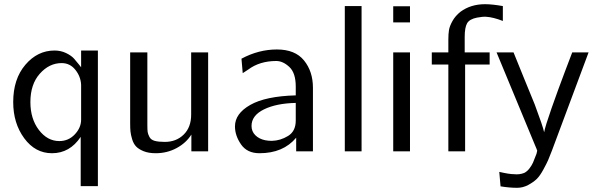

<svg xmlns="http://www.w3.org/2000/svg" viewBox="-20 -722 2843 916"><path d="M43 -235Q43 -345 101 -413Q159 -481 240 -481Q270 -481 295 -469Q320 -457 333 -442.5Q346 -428 356 -415Q366 -402 367 -401V-481H447V166H365V-28V-69Q313 9 228 9Q148 9 95.5 -62.5Q43 -134 43 -235ZM125 -235Q125 -155 165.5 -102Q206 -49 263 -49Q307 -49 337 -81Q367 -113 367 -151V-318Q365 -357 339.5 -389Q314 -421 274 -421Q215 -421 170 -370.5Q125 -320 125 -235Z M601 -133V-472H683V-124Q683 -102 684.5 -92Q686 -82 693 -68.5Q700 -55 718 -50Q736 -45 766 -45Q821 -45 856.5 -80Q892 -115 892 -175V-472H973V0H893V-80Q868 -40 822.5 -15.5Q777 9 723 9Q689 9 665.5 -0.5Q642 -10 629.5 -23Q617 -36 610.5 -57.5Q604 -79 602.5 -94.5Q601 -110 601 -133Z M1101 -119Q1101 -180 1174 -221.5Q1247 -263 1391 -267V-309Q1391 -374 1360.5 -402.5Q1330 -431 1298 -431Q1219 -431 1164 -390L1138 -373L1132 -442Q1214 -486 1301 -486Q1388 -486 1430.5 -433.5Q1473 -381 1473 -303V0H1393V-65Q1331 9 1218 9Q1159 9 1130 -33Q1101 -75 1101 -119ZM1180 -121Q1180 -95 1198 -77Q1216 -59 1245 -53Q1260 -50 1277 -50Q1318 -51 1354.5 -73.5Q1391 -96 1391 -147V-231Q1298 -229 1239 -200Q1180 -171 1180 -121Z M1625 0V-693H1705V0Z M1856 0V-472H1936V0ZM1856 -615V-692H1936V-615Z M2040 -414V-472H2119V-534Q2119 -560 2122 -578.5Q2125 -597 2138.5 -621.5Q2152 -646 2177 -666Q2226 -702 2294 -702Q2328 -702 2379 -693V-622Q2333 -640 2299 -642Q2282 -643 2256 -638Q2220 -631 2208.5 -611Q2197 -591 2197 -546V-472H2316V-414H2199V0H2119V-414Z M2349 -472H2430Q2447 -430 2480.5 -347.5Q2514 -265 2531 -224Q2570 -120 2576 -91Q2581 -119 2611.5 -206Q2642 -293 2675 -380Q2708 -467 2710 -472H2788L2613 -3Q2601 28 2595 42Q2589 56 2572.5 86.5Q2556 117 2540.5 132Q2525 147 2500 160.5Q2475 174 2447 174Q2410 174 2368 167L2362 98Q2409 109 2432 109Q2458 112 2481 103Q2495 96 2506 81.5Q2517 67 2523 53.5Q2529 40 2539 13V14Q2542 2 2543 -3Q2542 -7 2538.5 -15Q2535 -23 2533 -28Z"/></svg>

Font: Coval
Style: Light
Weight: 300
Foundry: Context Ltd
Version: Version 001.000